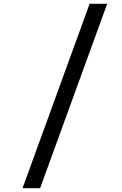

<svg xmlns="http://www.w3.org/2000/svg" viewBox="-20 -795 640 1005"><path d="M449 -775H541L190 190H98Z"/></svg>

Font: JuliaMono Latin
Style: Regular
Weight: 400
Monospace: yes
Designer: cormullion
Foundry: corm
Version: Version 0.049; ttfautohint (v1.8.4)